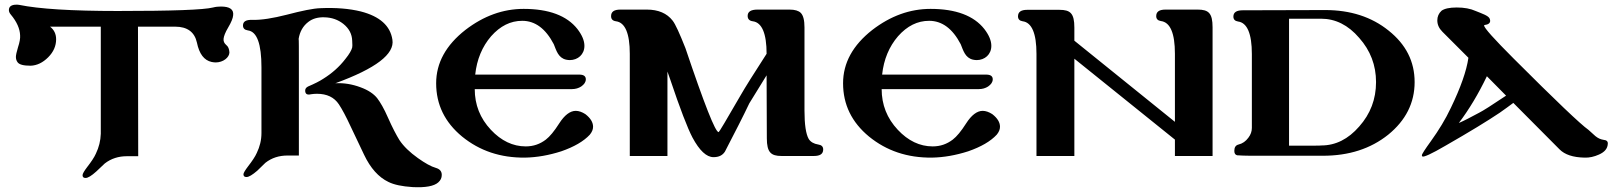

<svg xmlns="http://www.w3.org/2000/svg" viewBox="-20 -665 6920 821"><path d="M977 -600C980 -625 962 -637 925 -637C914 -637 902 -636 891 -633C852 -623 716 -618 483 -618C286 -618 146 -627 63 -644C58 -645 54 -645 50 -645C29 -645 18 -637 18 -622C18 -615 21 -609 26 -603C52 -572 65 -542 66 -514C67 -501 64 -484 57 -463C51 -443 48 -429 48 -422C48 -413 50 -406 55 -399C62 -389 80 -384 111 -384C138 -385 163 -397 186 -420C209 -443 220 -469 220 -497C220 -520 211 -538 194 -551H411V-93C410 -63 403 -35 390 -8C383 8 370 27 353 49C340 66 333 78 333 84C333 92 337 96 346 96C356 96 371 87 392 68L428 34C455 13 487 3 522 3H571L570 -551H729C781 -551 812 -528 822 -483C832 -434 853 -407 885 -400C891 -399 897 -398 902 -398C935 -398 961 -420 961 -441C960 -456 956 -466 947 -473C939 -480 935 -488 936 -499C937 -510 943 -526 956 -548C969 -570 976 -587 977 -600Z M1854 115C1864 106 1869 96 1869 83C1869 68 1861 58 1844 53C1823 47 1798 33 1767 11C1732 -14 1706 -39 1688 -66C1675 -87 1658 -119 1639 -162C1622 -201 1606 -228 1593 -245C1578 -264 1554 -280 1521 -292C1486 -305 1450 -311 1414 -309C1587 -372 1668 -434 1658 -495C1649 -555 1604 -595 1523 -616C1474 -628 1417 -633 1350 -630C1319 -629 1271 -619 1206 -602C1147 -587 1098 -579 1059 -580C1032 -581 1019 -573 1019 -556C1019 -544 1026 -537 1040 -535C1079 -530 1098 -477 1098 -377V-96C1098 -66 1091 -38 1078 -11C1071 5 1058 24 1041 46C1028 63 1021 75 1021 80C1021 88 1025 92 1034 92C1044 92 1059 83 1080 65L1115 31C1142 10 1173 0 1210 0H1258V-383C1258 -458 1258 -497 1257 -499C1262 -530 1276 -554 1298 -571C1317 -586 1341 -592 1368 -591C1399 -590 1425 -581 1448 -563C1473 -543 1485 -519 1486 -491C1487 -474 1487 -465 1486 -462C1483 -450 1474 -434 1457 -413C1431 -379 1399 -351 1362 -328C1347 -318 1325 -307 1297 -295C1289 -291 1285 -285 1285 -278C1285 -263 1293 -258 1310 -262C1317 -263 1325 -264 1335 -264C1378 -264 1409 -249 1429 -219C1443 -198 1460 -166 1479 -125L1537 -3C1564 54 1599 93 1641 113C1665 125 1699 132 1744 135C1799 138 1836 131 1854 115Z M2502 -89C2511 -100 2516 -111 2516 -123C2516 -142 2505 -160 2483 -177C2469 -186 2455 -191 2442 -191C2418 -191 2394 -173 2371 -137C2350 -104 2331 -81 2314 -68C2289 -49 2261 -39 2228 -39C2173 -39 2123 -63 2079 -110C2033 -159 2010 -217 2010 -284H2426C2441 -284 2454 -288 2465 -295C2478 -304 2485 -314 2485 -326C2485 -339 2476 -346 2457 -346H2012C2019 -411 2042 -466 2080 -510C2119 -554 2163 -576 2213 -576C2268 -576 2313 -543 2348 -476C2359 -449 2367 -418 2400 -410C2405 -409 2411 -408 2416 -408C2451 -408 2479 -432 2479 -469C2479 -491 2469 -515 2449 -541C2404 -598 2327 -627 2219 -627C2131 -627 2048 -597 1970 -537C1887 -472 1845 -396 1845 -309C1845 -218 1882 -142 1956 -81C2031 -20 2120 10 2225 9C2276 8 2327 -1 2380 -18C2435 -37 2476 -61 2502 -89Z M3479 -47C3460 -50 3446 -58 3438 -71C3426 -92 3420 -133 3420 -192V-315V-548C3420 -578 3415 -599 3404 -610C3395 -619 3379 -624 3356 -624H3219C3191 -624 3177 -615 3177 -597C3177 -584 3184 -576 3199 -574C3238 -569 3258 -522 3258 -435C3203 -350 3166 -291 3146 -256C3086 -152 3055 -100 3053 -100C3039 -99 2992 -219 2911 -459C2886 -522 2868 -562 2856 -577C2832 -608 2795 -624 2746 -624H2633C2606 -624 2593 -615 2593 -596C2593 -583 2600 -576 2614 -574C2653 -569 2673 -522 2673 -435V2H2834V-359L2846 -325C2888 -200 2920 -117 2941 -77C2971 -21 3001 7 3031 7C3054 7 3070 -1 3080 -17C3123 -100 3158 -168 3184 -223L3258 -343L3259 -74C3259 -13 3277 2 3322 2H3460C3487 2 3500 -7 3500 -26C3500 -38 3493 -45 3479 -47Z M4242 -89C4251 -100 4256 -111 4256 -123C4256 -142 4245 -160 4223 -177C4209 -186 4195 -191 4182 -191C4158 -191 4134 -173 4111 -137C4090 -104 4071 -81 4054 -68C4029 -49 4001 -39 3968 -39C3913 -39 3863 -63 3819 -110C3773 -159 3750 -217 3750 -284H4166C4181 -284 4194 -288 4205 -295C4218 -304 4225 -314 4225 -326C4225 -339 4216 -346 4197 -346H3752C3759 -411 3782 -466 3820 -510C3859 -554 3903 -576 3953 -576C4008 -576 4053 -543 4088 -476C4099 -449 4107 -418 4140 -410C4145 -409 4151 -408 4156 -408C4191 -408 4219 -432 4219 -469C4219 -491 4209 -515 4189 -541C4144 -598 4067 -627 3959 -627C3871 -627 3788 -597 3710 -537C3627 -472 3585 -396 3585 -309C3585 -218 3622 -142 3696 -81C3771 -20 3860 10 3965 9C4016 8 4067 -1 4120 -18C4175 -37 4216 -61 4242 -89Z M5165 -548C5165 -609 5148 -624 5101 -624H4964C4937 -624 4924 -615 4924 -596C4924 -584 4931 -577 4944 -575C4984 -570 5004 -523 5004 -435V-144L4574 -491V-547C4574 -608 4557 -623 4510 -623H4373C4346 -623 4333 -614 4333 -595C4333 -583 4340 -576 4353 -574C4392 -569 4412 -522 4412 -435V2H4574V-414L5004 -68V2H5165Z M6029 -314C6029 -402 5992 -475 5918 -534C5845 -593 5754 -622 5647 -622L5294 -621C5267 -621 5254 -612 5254 -594C5254 -582 5261 -575 5274 -573C5313 -568 5333 -521 5333 -434V-118C5333 -103 5328 -89 5318 -76C5307 -61 5293 -51 5276 -47C5264 -44 5258 -35 5258 -20C5258 -9 5262 -3 5270 -1C5285 0 5305 1 5328 1H5637C5748 1 5841 -29 5916 -89C5991 -150 6029 -225 6029 -314ZM5864 -314C5864 -241 5840 -178 5792 -124C5745 -70 5691 -43 5630 -43C5630 -42 5584 -42 5492 -42V-585C5583 -585 5629 -585 5629 -585C5690 -585 5745 -558 5792 -503C5840 -449 5864 -386 5864 -314Z M6755 9C6776 10 6797 5 6817 -4C6842 -15 6854 -30 6855 -50C6856 -60 6850 -66 6837 -67C6824 -69 6813 -74 6802 -83L6772 -110C6739 -133 6632 -235 6452 -415C6368 -499 6326 -546 6326 -556C6326 -557 6327 -558 6328 -558C6344 -560 6352 -566 6352 -576C6352 -579 6351 -582 6350 -585C6345 -598 6317 -607 6290 -618C6268 -628 6241 -633 6209 -633C6178 -633 6156 -628 6144 -619C6132 -608 6126 -594 6126 -578C6126 -560 6133 -544 6148 -529L6259 -418C6251 -362 6226 -291 6184 -204C6161 -155 6132 -108 6099 -62C6073 -26 6060 -6 6060 -1C6060 1 6061 3 6062 4C6068 8 6101 -7 6161 -42C6264 -101 6341 -148 6393 -183C6414 -198 6434 -212 6451 -225L6649 -26C6671 -4 6706 8 6755 9ZM6420 -256C6359 -215 6321 -191 6305 -183C6268 -163 6239 -148 6218 -139C6262 -197 6302 -264 6338 -339Z"/></svg>

Font: GFS Jackson
Style: Regular
Weight: 400
Designer: George Matthiopoulos
Foundry: George Matthiopoulos
Version: Version 1.0